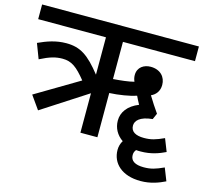

<svg xmlns="http://www.w3.org/2000/svg" viewBox="-112 -750 1128 1048"><g transform="rotate(15 452.5 -226.0)"><path d="M128 -58 383 -223V0H479V-250C530 -252 595 -263 630 -275C635 -263 644 -247 653 -230C593 -206 563 -165 563 -117C563 -75 583 -39 618 -15C608 1 603 19 603 38C603 114 663 170 767 170C825 170 870 152 905 135L877 64C831 85 805 93 765 93C717 93 690 77 690 44C690 32 693 23 701 13C709 14 718 14 727 14C785 14 830 -3 865 -20L837 -91C791 -70 765 -62 725 -62C678 -62 650 -78 650 -112C650 -139 673 -167 745 -174L760 -208C740 -237 721 -265 702 -297C727 -308 747 -331 747 -367C747 -412 716 -447 661 -447C624 -447 588 -426 588 -381C588 -368 591 -356 596 -345C567 -337 521 -332 479 -329V-539H886V-622H0V-539H383V-328C310 -420 263 -452 183 -452C124 -452 75 -434 27 -412L59 -328C114 -356 147 -365 185 -365C237 -365 268 -341 319 -278L75 -133Z"/></g></svg>

Font: Noto Sans Medium
Style: Italic
Weight: 500
Italic angle: -12°
Designer: Monotype Design Team
Foundry: Monotype Imaging Inc.
Version: Version 2.013